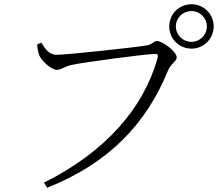

<svg xmlns="http://www.w3.org/2000/svg" viewBox="-20 -841 1040 904"><path d="M777 -717C777 -658 823 -612 882 -612C939 -612 986 -658 986 -717C986 -775 939 -821 882 -821C823 -821 777 -775 777 -717ZM808 -717C808 -757 841 -789 882 -789C921 -789 954 -757 954 -717C954 -676 921 -644 882 -644C841 -644 808 -676 808 -717ZM245 -583C210 -583 189 -616 175 -640L155 -632C157 -604 161 -590 166 -578C176 -555 221 -512 248 -512C267 -512 287 -529 316 -535C373 -548 670 -587 709 -587C720 -587 726 -586 722 -569C657 -332 477 -126 187 19L202 43C492 -72 669 -258 771 -509C785 -542 812 -552 812 -571C812 -598 745 -648 719 -648C704 -648 698 -633 675 -628C629 -619 296 -583 245 -583Z"/></svg>

Font: Noto Serif CJK SC Light
Style: Regular
Weight: 300
Designer: Ryoko NISHIZUKA 西塚涼子 (kana & ideographs); Frank Grießhammer (Latin, Greek & Cyrillic); Wenlong ZHANG 张文龙 (bopomofo); San
Foundry: Adobe
Version: Version 2.001;hotconv 1.1.0;makeotfexe 2.6.0